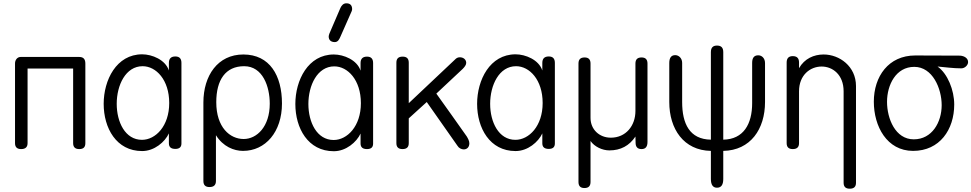

<svg xmlns="http://www.w3.org/2000/svg" viewBox="-20 -903 5884 1163"><path d="M71 -36C71 -12 83 0 108 0C134 0 147 -12 147 -36V-488H423V-36C423 -12 435 0 460 0C486 0 497 -12 497 -36V-518C497 -545 485 -558 460 -558H105C84 -558 71 -539 71 -519Z M840 -56C738 -56 687 -164 687 -274C687 -387 741 -502 844 -502C925 -502 1005 -420 1005 -279C1005 -139 922 -56 840 -56ZM1003 -476C982 -541 901 -574 841 -574C685 -574 608 -418 608 -274C608 -128 684 12 841 12C915 12 979 -43 1003 -95V-35C1003 -12 1016 -1 1042 -1C1067 -1 1079 -12 1079 -34V-522C1079 -548 1067 -561 1042 -561C1016 -561 1003 -548 1003 -522Z M1459 -502C1572 -502 1614 -378 1614 -275C1614 -136 1536 -61 1456 -61C1373 -61 1290 -131 1290 -284C1290 -419 1346 -502 1459 -502ZM1212 193C1212 218 1224 230 1249 230C1275 230 1288 218 1288 193V-84C1331 -15 1397 11 1452 11C1588 11 1688 -104 1688 -276C1688 -445 1614 -573 1454 -573C1299 -573 1212 -445 1212 -282Z M2001 -55C1899 -55 1848 -163 1848 -273C1848 -386 1902 -501 2005 -501C2086 -501 2166 -419 2166 -278C2166 -138 2083 -55 2001 -55ZM2164 -475C2143 -540 2062 -573 2002 -573C1846 -573 1769 -417 1769 -273C1769 -127 1845 13 2002 13C2076 13 2140 -42 2164 -94V-34C2164 -11 2177 0 2203 0C2228 0 2240 -11 2240 -33V-521C2240 -547 2228 -560 2203 -560C2177 -560 2164 -547 2164 -521ZM2111 -837C2112 -840 2113 -844 2113 -847C2113 -870 2102 -883 2078 -883C2060 -883 2049 -870 2042 -855L1975 -699C1973 -695 1971 -685 1971 -682C1971 -663 1982 -648 2008 -648C2028 -648 2036 -667 2043 -683Z M2381 -36C2381 -12 2393 0 2418 0C2444 0 2456 -12 2456 -36V-186L2565 -285L2751 -20C2759 -6 2775 2 2789 2C2807 2 2823 -10 2823 -35C2823 -50 2814 -65 2807 -77C2748 -162 2683 -251 2623 -336L2783 -486C2794 -497 2804 -510 2804 -522C2804 -543 2786 -556 2766 -556C2756 -556 2748 -553 2741 -547L2456 -278V-523C2456 -548 2444 -560 2419 -560C2393 -560 2381 -548 2381 -523Z M3102 -56C3000 -56 2949 -164 2949 -274C2949 -387 3003 -502 3106 -502C3187 -502 3267 -420 3267 -279C3267 -139 3184 -56 3102 -56ZM3265 -476C3244 -541 3163 -574 3103 -574C2947 -574 2870 -418 2870 -274C2870 -128 2946 12 3103 12C3177 12 3241 -43 3265 -95V-35C3265 -12 3278 -1 3304 -1C3329 -1 3341 -12 3341 -34V-522C3341 -548 3329 -561 3304 -561C3278 -561 3265 -548 3265 -522Z M3484 199C3484 224 3496 236 3520 236C3545 236 3557 224 3557 199V-49C3581 -14 3629 8 3671 8C3739 8 3792 -20 3829 -76C3829 -67 3829 -54 3830 -38C3830 -13 3842 0 3866 0C3890 0 3902 -14 3902 -43V-518C3902 -543 3890 -555 3866 -555C3841 -555 3829 -543 3829 -518V-231C3829 -141 3771 -69 3680 -69C3611 -69 3557 -118 3557 -189V-518C3557 -543 3545 -555 3521 -555C3496 -555 3484 -543 3484 -518Z M4361 -587C4361 -614 4349 -627 4323 -627C4298 -627 4286 -614 4286 -587V-57C4157 -59 4112 -154 4112 -285V-522C4112 -550 4092 -569 4070 -569C4046 -569 4034 -553 4034 -521V-285C4034 -122 4121 8 4286 11V181C4286 216 4298 234 4323 234C4349 234 4361 216 4361 181V11C4526 8 4614 -121 4614 -285V-521C4614 -550 4595 -568 4573 -568C4548 -568 4536 -553 4536 -522V-278C4536 -152 4484 -59 4361 -57Z M4745 -36C4745 -12 4757 0 4782 0C4808 0 4820 -12 4820 -36V-350C4820 -449 4888 -500 4957 -500C5023 -500 5090 -451 5090 -350V204C5090 228 5102 240 5127 240C5153 240 5165 228 5165 204V-382C5165 -501 5065 -573 4969 -573C4910 -573 4853 -548 4820 -490V-524C4820 -550 4808 -563 4782 -563C4757 -563 4745 -550 4745 -524Z M5515 -59C5403 -59 5353 -185 5353 -286C5353 -389 5407 -498 5518 -498C5629 -498 5684 -367 5684 -266C5684 -163 5626 -59 5515 -59ZM5524 -567C5362 -567 5273 -440 5273 -287C5273 -138 5352 11 5511 11C5672 11 5760 -118 5760 -270C5760 -357 5720 -457 5659 -500C5706 -496 5754 -489 5803 -489C5824 -489 5844 -508 5844 -527C5844 -550 5822 -564 5796 -566Z"/></svg>

Font: Numismatica Pro
Style: Regular
Weight: 400
Designer: Chris Hopkins
Foundry: Edward C. D. Hopkins
Version: Version 2.19D